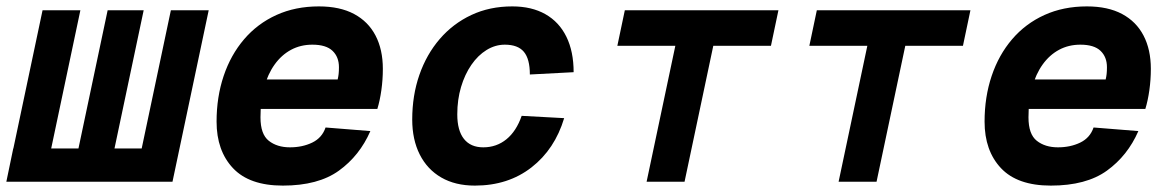

<svg xmlns="http://www.w3.org/2000/svg" viewBox="-36 -568 3656 600"><path d="M-16.2 0 97 -536H215.2L102 0ZM-16.2 0 5.4 -104H524.6L503 0ZM187.2 0 300.4 -536H413L299.8 0ZM384.8 0 498 -536H616.2L503 0Z M847.8 12Q743.4 12 692.1 -42.5Q640.8 -97 640.8 -188Q640.8 -264.8 662.9 -330.6Q685 -396.4 726.8 -445.3Q768.6 -494.2 827.8 -521.1Q887 -548 960.6 -548Q1026.2 -548 1070.5 -524.3Q1114.8 -500.6 1137.6 -456.8Q1160.4 -413 1160.4 -352.8Q1160.4 -319.4 1155.8 -286.5Q1151.2 -253.6 1143.2 -227.6H762L781.6 -319.6H1019.2Q1021.2 -328 1022.2 -336.6Q1023.2 -345.2 1023.2 -358Q1023.2 -390 1003.1 -409.2Q983 -428.4 940.2 -428.4Q903.4 -428.4 873.6 -412.4Q843.8 -396.4 822.3 -366.5Q800.8 -336.6 789.4 -294.8Q778 -253 778 -201.2Q778 -148.6 803.9 -128.1Q829.8 -107.6 870.2 -107.6Q909 -107.6 939.7 -122.4Q970.4 -137.2 981.4 -169.6L1121.4 -158.4Q1087.8 -81.4 1023.1 -34.7Q958.4 12 847.8 12Z M1448 12Q1386.8 12 1343 -13.3Q1299.2 -38.6 1275.7 -85.2Q1252.2 -131.8 1252.2 -194.4Q1252.2 -269.6 1274.5 -333.8Q1296.8 -398 1338.2 -446.1Q1379.6 -494.2 1436.9 -521.1Q1494.2 -548 1564.8 -548Q1625.6 -548 1668.5 -523.6Q1711.4 -499.2 1734 -453.1Q1756.6 -407 1756.6 -342.4L1619.8 -335.2Q1619.8 -383.8 1601.1 -406.1Q1582.4 -428.4 1541.6 -428.4Q1511.6 -428.4 1484.6 -411.8Q1457.6 -395.2 1437 -365.3Q1416.4 -335.4 1404.7 -296Q1393 -256.6 1393 -210.4Q1393 -160.2 1413.8 -133.9Q1434.6 -107.6 1474.2 -107.6Q1515.6 -107.6 1546.6 -132.8Q1577.6 -158 1594.2 -206L1727 -198.8Q1697.8 -101.6 1624.8 -44.8Q1551.8 12 1448 12Z M1984.6 0 2074.4 -424.8H1893.2L1916.6 -536H2396.6L2373.2 -424.8H2193L2103.2 0Z M2584.6 0 2674.4 -424.8H2493.2L2516.6 -536H2996.6L2973.2 -424.8H2793L2703.2 0Z M3247.8 12Q3143.4 12 3092.1 -42.5Q3040.8 -97 3040.8 -188Q3040.8 -264.8 3062.9 -330.6Q3085 -396.4 3126.8 -445.3Q3168.6 -494.2 3227.8 -521.1Q3287 -548 3360.6 -548Q3426.2 -548 3470.5 -524.3Q3514.8 -500.6 3537.6 -456.8Q3560.4 -413 3560.4 -352.8Q3560.4 -319.4 3555.8 -286.5Q3551.2 -253.6 3543.2 -227.6H3162L3181.6 -319.6H3419.2Q3421.2 -328 3422.2 -336.6Q3423.2 -345.2 3423.2 -358Q3423.2 -390 3403.1 -409.2Q3383 -428.4 3340.2 -428.4Q3303.4 -428.4 3273.6 -412.4Q3243.8 -396.4 3222.3 -366.5Q3200.8 -336.6 3189.4 -294.8Q3178 -253 3178 -201.2Q3178 -148.6 3203.9 -128.1Q3229.8 -107.6 3270.2 -107.6Q3309 -107.6 3339.7 -122.4Q3370.4 -137.2 3381.4 -169.6L3521.4 -158.4Q3487.8 -81.4 3423.1 -34.7Q3358.4 12 3247.8 12Z"/></svg>

Font: Geist Mono
Style: Italic
Weight: 400
Italic angle: -12°
Monospace: yes
Designer: Basement.studio, Andrés Briganti, Mateo Zaragoza
Foundry: Basement.studio, Vercel, Andrés Briganti, Guido Ferreyra, Mateo Zaragoza
Version: Version 1.500